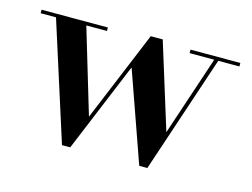

<svg xmlns="http://www.w3.org/2000/svg" viewBox="-73 -589 942 719"><g transform="rotate(15 398.0 -230.0)"><path d="M285 -119 430.5 -470H477L580 -138L683 -446.5H587.5V-460H780.5V-446.5H698.5L546 10H514.5L391.5 -338.5L247 10H215L69.5 -446.5H10V-460H267V-446.5H187Z"/></g></svg>

Font: Bodoni* 16pt Medium
Style: Regular
Weight: 500
Version: Version 2.3